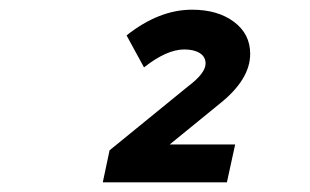

<svg xmlns="http://www.w3.org/2000/svg" viewBox="-20 -726 640 396"><path d="M192 -350 206 -416 368 -548Q404 -575 404 -595Q404 -609 392 -616.5Q380 -624 360 -624Q324 -624 277 -587L241 -653Q308 -706 376 -706Q429 -706 462.5 -681Q496 -656 496 -615Q496 -562 433 -512L330 -428H465L448 -350Z"/></svg>

Font: Red Hat Mono
Style: Bold Italic
Weight: 700
Italic angle: -12°
Monospace: yes
Designer: Pentagram, MCKL
Foundry: Pentagram, MCKL
Version: Version 1.023; ttfautohint (v1.8.3)